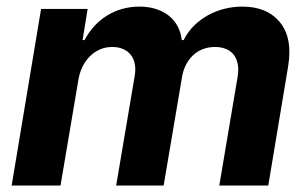

<svg xmlns="http://www.w3.org/2000/svg" viewBox="-20 -573 952 593"><path d="M16 0 106.9 -545.5H250.7L235.1 -449.2H241.1Q253.9 -473.4 271.5 -492.5Q289.1 -511.7 310.7 -525Q332.4 -538.4 357.6 -545.5Q382.8 -552.6 410.9 -552.6Q438.6 -552.6 461.5 -545.3Q484.4 -538 501.2 -524.7Q518.1 -511.4 528.4 -492.2Q538.7 -473 541.5 -449.2H547.2Q560 -474.8 579.5 -494Q599.1 -513.1 623 -526.3Q647 -539.4 674 -546Q701 -552.6 728.7 -552.6Q804.7 -552.6 844.5 -504.3Q884.6 -455.6 869.7 -366.8L808.6 0H657.3L714.1 -337Q717.7 -359.7 714 -376.8Q710.2 -393.8 700.8 -405.2Q691.4 -416.5 676.8 -422.2Q662.3 -427.9 644.2 -427.9Q623.6 -427.9 606.2 -421.2Q588.8 -414.4 575.6 -401.8Q562.5 -389.2 553.8 -371.8Q545.1 -354.4 541.9 -333.1L485.4 0H338.8L396.3 -340.2Q399.5 -360.4 396.1 -376.6Q392.8 -392.8 383.5 -404.1Q374.3 -415.5 359.9 -421.7Q345.5 -427.9 326.7 -427.9Q305 -427.9 287.3 -419.7Q269.5 -411.6 256.2 -397.7Q242.9 -383.9 234.2 -365.6Q225.5 -347.3 222.3 -327.4L166.9 0Z"/></svg>

Font: Inter P
Style: Bold Italic
Weight: 700
Italic angle: 9.39999°
Designer: Rasmus Andersson
Foundry: rsms
Version: Version 3.018;git-588b23468